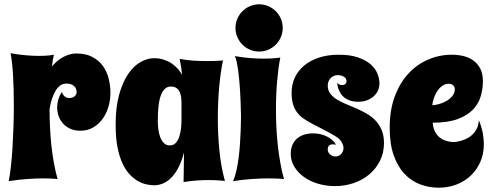

<svg xmlns="http://www.w3.org/2000/svg" viewBox="-20 -829 2272 887"><path d="M286.1 -442.9Q271 -442.9 258.8 -434.3Q246.6 -425.8 237.1 -410.4Q227.5 -395 220.5 -373.5Q213.4 -352.1 209 -326.2Q209 -284.7 210.9 -242.2Q212.9 -199.7 217.3 -158.2Q221.7 -116.7 228.8 -77.1Q235.8 -37.6 246.1 -2Q238.3 -2.4 228 -3.4Q219.2 -3.9 206.8 -4.4Q194.3 -4.9 178.2 -4.9Q147.9 -4.9 108.2 -2.2Q68.4 0.5 20 7.8Q25.9 -19.5 30.3 -59.1Q34.7 -98.6 37.6 -145Q40.5 -191.4 42.2 -241.9Q43.9 -292.5 43.9 -341.8Q43.9 -378.4 43 -413.6Q42 -448.7 40.3 -480Q38.6 -511.2 35.6 -537.6Q32.7 -564 28.8 -583Q68.4 -576.2 100.8 -573.5Q133.3 -570.8 159.2 -570.8Q175.8 -570.8 188.5 -571.5Q201.2 -572.3 210.4 -573.2Q220.7 -574.7 229 -576.2Q223.1 -551.8 220.2 -522Q245.6 -552.7 275.6 -567.4Q305.7 -582 332 -582Q376 -582 406.2 -566.2Q436.5 -550.3 455.1 -524.7Q473.6 -499 481.9 -466.3Q490.2 -433.6 490.2 -399.9Q490.2 -367.2 481 -335.9Q471.7 -304.7 454.1 -280Q436.5 -255.4 410.6 -240.2Q384.8 -225.1 352.1 -225.1Q323.2 -225.1 303 -234.9Q282.7 -244.6 269.5 -260.3Q256.3 -275.9 250.2 -294.7Q244.1 -313.5 244.1 -332Q244.1 -351.6 249.8 -370.1Q255.4 -388.7 266.1 -403.8Q269.5 -393.1 274.7 -387.5Q279.8 -381.8 285.2 -379.4Q291 -376.5 297.9 -376Q315.9 -376 325 -384.3Q334 -392.6 334 -403.8Q334 -409.2 332 -416Q330.1 -422.9 325 -428.7Q319.8 -434.6 310.5 -438.7Q301.3 -442.9 286.1 -442.9Z M1019 6.8Q1009.8 5.9 997.6 4.9Q987.3 3.9 972.9 3.4Q958.5 2.9 941.4 2.9Q917 2.9 887.9 4.9Q858.9 6.8 828.1 12.2L830.1 -125Q811.5 -52.2 775.6 -12.7Q739.7 26.9 691.4 26.9Q676.3 26.9 657.2 22.9Q638.2 19 618.4 8.1Q598.6 -2.9 579.8 -22.5Q561 -42 546.4 -73Q531.7 -104 522.9 -148.2Q514.2 -192.4 514.2 -252.9Q514.2 -335 530.8 -393.3Q547.4 -451.7 573.2 -488.8Q599.1 -525.9 630.4 -543Q661.6 -560.1 691.4 -560.1Q716.8 -560.1 737.5 -553Q758.3 -545.9 774.4 -534.9Q790.5 -523.9 802.2 -510.3Q814 -496.6 821.3 -482.9Q819.8 -499.5 816.9 -518.3Q814 -537.1 810.1 -557.1Q841.8 -550.8 874.5 -548.8Q907.2 -546.9 935.1 -546.9Q968.3 -546.9 988.8 -548.3Q1000.5 -548.8 1010.3 -549.8Q1004.9 -525.4 1000.5 -495.1Q996.1 -464.8 992.9 -430.4Q989.7 -396 988 -358.2Q986.3 -320.3 986.3 -280.8Q986.3 -207 993.7 -132.8Q1001 -58.6 1019 6.8ZM818.4 -272.9V-352.1Q818.4 -365.2 816.9 -378.9Q815.4 -392.6 810.3 -403.8Q805.2 -415 795.4 -422.1Q785.6 -429.2 769 -429.2Q751.5 -429.2 740 -417Q728.5 -404.8 721.4 -383.5Q714.4 -362.3 711.7 -333.3Q709 -304.2 709 -270Q709 -250.5 711.7 -230.5Q714.4 -210.4 720.7 -194.1Q727.1 -177.7 737.8 -167.5Q748.5 -157.2 764.2 -157.2Q781.7 -157.2 792.5 -169.4Q803.2 -181.6 808.8 -199.7Q814.5 -217.8 816.4 -237.5Q818.4 -257.3 818.4 -272.9Z M1292 -2Q1283.7 -2.4 1272.5 -3.4Q1262.7 -3.9 1249.5 -4.4Q1236.3 -4.9 1219.2 -4.9Q1187.5 -4.9 1146 -2.2Q1104.5 0.5 1056.2 7.8Q1065.4 -10.7 1071.8 -38.8Q1078.1 -66.9 1082.3 -98.9Q1086.4 -130.9 1088.6 -163.6Q1090.8 -196.3 1091.8 -223.6Q1092.8 -251 1093 -270Q1093.3 -289.1 1093.3 -293.9Q1092.3 -357.4 1088.9 -412.6Q1087.4 -436 1085.2 -460Q1083 -483.9 1080.1 -505.1Q1077.1 -526.4 1073.5 -543.2Q1069.8 -560.1 1064.9 -569.8Q1104.5 -563 1138.2 -560.5Q1171.9 -558.1 1199.2 -558.1Q1216.8 -558.1 1230.7 -558.8Q1244.6 -559.6 1254.4 -560.5Q1266.1 -561.5 1274.9 -563Q1266.1 -519 1260.5 -457Q1254.9 -395 1254.9 -324.2Q1254.9 -283.7 1256.8 -242.2Q1258.8 -200.7 1263.2 -159.4Q1267.6 -118.2 1274.7 -78.4Q1281.7 -38.6 1292 -2ZM1067.9 -700.2Q1067.9 -722.7 1076.4 -742.4Q1085 -762.2 1099.9 -777.1Q1114.7 -792 1134.8 -800.5Q1154.8 -809.1 1177.2 -809.1Q1199.7 -809.1 1219.5 -800.5Q1239.3 -792 1254.2 -777.1Q1269 -762.2 1277.6 -742.4Q1286.1 -722.7 1286.1 -700.2Q1286.1 -677.7 1277.6 -657.7Q1269 -637.7 1254.2 -622.8Q1239.3 -607.9 1219.5 -599.4Q1199.7 -590.8 1177.2 -590.8Q1154.8 -590.8 1134.8 -599.4Q1114.7 -607.9 1099.9 -622.8Q1085 -637.7 1076.4 -657.7Q1067.9 -677.7 1067.9 -700.2Z M1732.9 -443.8Q1732.9 -424.3 1725.1 -408.7Q1717.3 -393.1 1704.1 -382.1Q1690.9 -371.1 1673.3 -365Q1655.8 -358.9 1636.2 -358.9Q1613.8 -358.9 1597.9 -364.3Q1582 -369.6 1571 -378.2Q1560.1 -386.7 1553.7 -397.2Q1547.4 -407.7 1543.7 -417.5Q1540 -427.2 1539.1 -435.5Q1538.1 -443.8 1538.1 -448.2Q1542.5 -439.9 1549.3 -438Q1556.2 -436 1560.1 -436Q1571.3 -436 1576.2 -441.9Q1581.1 -447.8 1581.1 -454.1Q1581.1 -458 1579.1 -462.9Q1577.1 -467.8 1572.3 -471.9Q1567.4 -476.1 1559.6 -479Q1551.8 -481.9 1540 -481.9Q1532.7 -481.9 1524.4 -479Q1516.1 -476.1 1509.5 -470Q1502.9 -463.9 1498.5 -454.8Q1494.1 -445.8 1494.1 -434.1Q1494.1 -412.1 1505.4 -397Q1516.6 -381.8 1534.9 -370.4Q1553.2 -358.9 1576.4 -349.1Q1599.6 -339.4 1624 -328.9Q1648.4 -318.4 1671.6 -305.4Q1694.8 -292.5 1713.1 -273.9Q1731.4 -255.4 1742.7 -229.5Q1753.9 -203.6 1753.9 -168Q1753.9 -122.6 1735.4 -85.9Q1716.8 -49.3 1685.8 -23.2Q1654.8 2.9 1613.8 16.8Q1572.8 30.8 1527.3 30.8Q1485.8 30.8 1448.7 19.5Q1411.6 8.3 1383.8 -11.7Q1356 -31.7 1339.6 -59.1Q1323.2 -86.4 1323.2 -118.2Q1323.2 -142.1 1331.1 -159.9Q1338.9 -177.7 1352.8 -189.5Q1366.7 -201.2 1385.5 -207Q1404.3 -212.9 1426.3 -212.9Q1442.4 -212.9 1458.5 -209.5Q1474.6 -206.1 1488.8 -199.2Q1502.9 -192.4 1514.2 -182.6Q1525.4 -172.9 1532.2 -160.2Q1528.3 -161.1 1524.7 -161.6Q1521 -162.1 1517.1 -162.1Q1506.3 -162.1 1500.2 -156.5Q1494.1 -150.9 1494.1 -138.2Q1494.1 -124.5 1505.4 -115.2Q1516.6 -106 1530.3 -106Q1538.1 -106 1544.9 -109.4Q1551.8 -112.8 1556.6 -118.4Q1561.5 -124 1564.2 -130.9Q1566.9 -137.7 1566.9 -145Q1566.9 -157.7 1558.3 -172.4Q1549.8 -187 1534.2 -196.8Q1503.4 -215.8 1476.1 -229.5Q1448.7 -243.2 1425.8 -255.4Q1402.8 -267.6 1384.5 -279.8Q1366.2 -292 1353.5 -308.3Q1340.8 -324.7 1334 -346.9Q1327.1 -369.1 1327.1 -400.9Q1327.1 -438.5 1342 -470.5Q1356.9 -502.4 1384.8 -525.9Q1412.6 -549.3 1453.1 -562.7Q1493.7 -576.2 1544.9 -576.2Q1597.2 -576.2 1633.1 -564Q1668.9 -551.8 1691.2 -532.7Q1713.4 -513.7 1723.1 -490.2Q1732.9 -466.8 1732.9 -443.8Z M2210.9 -454.1Q2210.9 -417.5 2200.4 -382.8Q2189.9 -348.1 2163.6 -321.3Q2137.2 -294.4 2092.5 -278.3Q2047.9 -262.2 1979 -262.2Q1981 -238.3 1989 -222.2Q1997.1 -206.1 2008.3 -196.3Q2019.5 -186.5 2032.2 -181.6Q2044.9 -176.8 2055.7 -174.8Q2066.4 -172.9 2073.7 -172.9Q2081.1 -172.9 2081.1 -172.9Q2111.3 -176.3 2135.3 -188.5Q2145.5 -193.4 2155.3 -200.9Q2165 -208.5 2173.1 -219Q2181.2 -229.5 2186.3 -242.9Q2191.4 -256.3 2192.4 -273.9Q2205.1 -242.2 2210.2 -214.6Q2215.3 -187 2215.3 -163.1Q2215.3 -119.1 2199.5 -82.3Q2183.6 -45.4 2155.8 -18.6Q2127.9 8.3 2089.6 23.2Q2051.3 38.1 2006.3 38.1Q1962.4 38.1 1921.6 22.9Q1880.9 7.8 1849.4 -25.1Q1817.9 -58.1 1799.1 -110.8Q1780.3 -163.6 1780.3 -238.8Q1780.3 -320.3 1803.7 -383.3Q1827.1 -446.3 1866.7 -489Q1906.2 -531.7 1958.3 -554Q2010.3 -576.2 2067.4 -576.2Q2095.7 -576.2 2121.8 -569.8Q2147.9 -563.5 2167.7 -548.8Q2187.5 -534.2 2199.2 -511Q2210.9 -487.8 2210.9 -454.1ZM1977.1 -342.8Q1990.7 -343.3 2008.8 -348.4Q2026.9 -353.5 2043 -362.8Q2059.1 -372.1 2070.1 -385.7Q2081.1 -399.4 2081.1 -417Q2081.1 -428.2 2073.2 -435.1Q2065.4 -441.9 2053.2 -441.9Q2036.1 -441.9 2022.7 -432.1Q2009.3 -422.4 1999.8 -407.7Q1990.2 -393.1 1984.4 -375.5Q1978.5 -357.9 1977.1 -342.8Z"/></svg>

Font: Spicy Rice
Style: Regular
Weight: 400
Version: Version 1.000